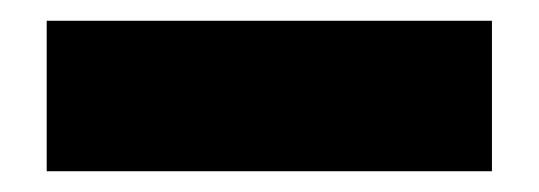

<svg xmlns="http://www.w3.org/2000/svg" viewBox="-20 -20 519 185"><path d="M25 0H454V145H25Z"/></svg>

Font: Prompt
Style: Bold
Weight: 700
Designer: Katatrad Team
Foundry: CadsonDemak
Version: Version 1.000